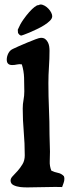

<svg xmlns="http://www.w3.org/2000/svg" viewBox="-20 -825 311 853"><path d="M162 -657Q174 -657 181 -651.5Q188 -646 192.5 -637.5Q197 -629 198.5 -619Q200 -609 200 -600Q200 -564 197.5 -528Q195 -492 195 -456Q195 -398 197.5 -341Q200 -284 200 -226Q200 -208 201 -188.5Q202 -169 202 -151Q202 -128 201 -108Q200 -88 208 -67Q222 -60 237.5 -57Q253 -54 264 -42Q266 -36 266 -31Q266 -21 262.5 -12Q259 -3 256 6Q225 5 195 6Q165 7 134 7Q123 7 105 7.5Q87 8 70 6Q53 4 40 -2.5Q27 -9 27 -23Q27 -33 37 -43Q47 -53 58.5 -66Q70 -79 80 -95.5Q90 -112 90 -135Q90 -188 85.5 -239.5Q81 -291 81 -343Q81 -363 84.5 -381Q88 -399 88 -419Q88 -449 87 -479.5Q86 -510 77 -539Q66 -541 55.5 -538.5Q45 -536 34 -536Q10 -536 10 -560Q10 -574 17 -588Q24 -602 38 -608Q46 -612 64 -620Q82 -628 101.5 -636Q121 -644 138 -650.5Q155 -657 162 -657ZM160 -805Q169 -805 178.5 -799.5Q188 -794 195.5 -786Q203 -778 207.5 -769Q212 -760 212 -753Q212 -743 202 -733Q192 -723 177 -713.5Q162 -704 144 -695.5Q126 -687 111 -680.5Q96 -674 85.5 -670.5Q75 -667 75 -667Q70 -667 66 -671Q62 -675 60 -679L59 -693Q69 -717 83 -737Q97 -757 110 -771.5Q123 -786 133.5 -794Q144 -802 149 -802Q152 -802 154.5 -803.5Q157 -805 160 -805Z"/></svg>

Font: CAT Altenglisch
Style: Regular
Weight: 400
Designer: Peter Wiegel
Foundry: Peter Wiegel, CAT Fonts
Version: Version 1.000